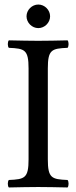

<svg xmlns="http://www.w3.org/2000/svg" viewBox="-20 -825 337 847"><path d="M191 -122V-523C191 -606 208 -611 278 -614C284 -620 284 -641 278 -647C234 -646 187 -645 148 -645C115 -645 66 -646 19 -647C13 -641 13 -620 19 -614C89 -611 106 -606 106 -523V-122C106 -39 89 -34 19 -31C13 -25 13 -4 19 2C64 1 113 0 149 0C185 0 233 1 278 2C284 -4 284 -25 278 -31C208 -34 191 -39 191 -122ZM97 -753C97 -725 121 -701 149 -701C177 -701 201 -725 201 -753C201 -781 177 -805 149 -805C121 -805 97 -781 97 -753Z"/></svg>

Font: Libertinus Serif
Style: Regular
Weight: 400
Designer: Philipp H. Poll, Khaled Hosny
Foundry: Caleb Maclennan
Version: Version 7.050;RELEASE